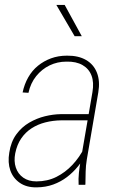

<svg xmlns="http://www.w3.org/2000/svg" viewBox="-20 -770 494 800"><path d="M315.9 -99.6 365.2 -386.2Q372.1 -426.8 361.3 -455.1Q350.6 -483.4 324 -498.8Q297.4 -514.2 256.8 -513.2Q219.2 -513.2 186.8 -497.6Q154.3 -481.9 130.9 -452.9Q107.4 -423.8 98.6 -383.3L74.2 -384.8Q81.5 -419.4 97.7 -447.8Q113.8 -476.1 137.9 -495.8Q162.1 -515.6 192.6 -526.9Q223.1 -538.1 259.3 -538.1Q306.6 -538.6 338.6 -520Q370.6 -501.5 384 -466.8Q397.5 -432.1 389.6 -385.3L341.8 -106Q337.4 -79.6 336.9 -55.4Q336.4 -31.2 335.9 -4.4L335.4 0H307.6Q306.2 -24.9 308.8 -50Q311.5 -75.2 315.9 -99.6ZM359.4 -294.4 356.9 -268.6H235.4Q200.2 -268.1 168.7 -260Q137.2 -252 111.6 -235.4Q85.9 -218.8 68.4 -193.1Q50.8 -167.5 43.5 -131.3Q37.1 -98.6 45.9 -72Q54.7 -45.4 76.9 -29.8Q99.1 -14.2 131.8 -14.2Q177.7 -14.2 215.1 -33Q252.4 -51.8 281.7 -83Q311 -114.3 332 -155.3L340.3 -129.9Q326.2 -103 305.4 -77.4Q284.7 -51.8 259 -32.2Q233.4 -12.7 201.9 -1.2Q170.4 10.3 132.3 10.7Q90.3 11.2 62.3 -8.3Q34.2 -27.8 22.9 -60.3Q11.7 -92.8 18.6 -133.8Q25.4 -179.2 47.9 -210Q70.3 -240.7 101.8 -259Q133.3 -277.3 167.2 -285.6Q201.2 -293.9 232.9 -294.4ZM249.5 -749.5 320.8 -619.1H291L214.8 -749.5Z"/></svg>

Font: Roboto Condensed Thin
Style: Italic
Weight: 250
Italic angle: -12°
Designer: Christian Robertson
Foundry: Google
Version: Version 3.008; 2023